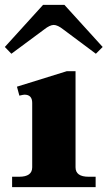

<svg xmlns="http://www.w3.org/2000/svg" viewBox="-27 -773 444 793"><path d="M-7 -579 151 -753H239L397 -579L369 -551L235 -651Q211 -670 195 -670Q179 -670 155 -651L20 -551ZM23 -43H52Q106 -43 106 -82V-348Q106 -382 74 -382Q70 -382 53 -378L43 -415L249 -479H285V-82Q285 -43 339 -43H368V0H23Z"/></svg>

Font: Taviraj Bold
Style: Regular
Weight: 700
Designer: Katatrad Team
Foundry: CadsonDemak
Version: Version 1.030